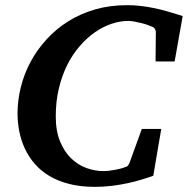

<svg xmlns="http://www.w3.org/2000/svg" viewBox="-20 -707 727 743"><path d="M655.8 -469.2H582L583 -581.1Q584 -586.9 579.8 -594.2Q575.7 -601.6 567.9 -604Q564 -606 553.2 -609.9Q542.5 -613.8 529.1 -617.2Q515.6 -620.6 501.5 -623.3Q487.3 -626 476.1 -626Q444.3 -626 411.1 -614.7Q377.9 -603.5 346.9 -581.8Q315.9 -560.1 288.3 -528.3Q260.7 -496.6 240.2 -455.6Q219.7 -414.6 207.8 -364.7Q195.8 -314.9 195.8 -256.8Q195.8 -199.7 212.4 -159.7Q229 -119.6 255.6 -94Q282.2 -68.4 314.9 -56.6Q347.7 -44.9 379.9 -44.9Q390.6 -44.9 403.3 -46.4Q416 -47.9 427.7 -50.3Q439.5 -52.7 449 -55.2Q458.5 -57.6 462.9 -60.1Q470.7 -61 474.6 -65.9Q478.5 -70.8 481 -76.2L528.8 -208H604L573.2 -26.9Q554.2 -20 529.5 -12.5Q504.9 -4.9 476.1 1.5Q447.3 7.8 414.8 12Q382.3 16.1 347.2 16.1Q291 16.1 246.8 4.6Q202.6 -6.8 169.4 -27.1Q136.2 -47.4 113 -74.7Q89.8 -102.1 75.4 -133.8Q61 -165.5 54.4 -199.7Q47.9 -233.9 47.9 -268.1Q47.9 -319.3 60.8 -370.6Q73.7 -421.9 98.6 -468.3Q123.5 -514.6 160.2 -554.7Q196.8 -594.7 243.7 -624.3Q290.5 -653.8 347.7 -670.4Q404.8 -687 471.2 -687Q500 -687 526.1 -683.8Q552.2 -680.7 578.1 -675.3Q604 -669.9 630.6 -662.1Q657.2 -654.3 687 -645Z"/></svg>

Font: Charis SIL Cyr
Style: Bold Italic
Weight: 700
Italic angle: -11°
Foundry: SIL International
Version: Version 5.000